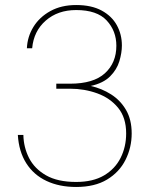

<svg xmlns="http://www.w3.org/2000/svg" viewBox="-20 -732 606 764"><path d="M283 12Q216 12 165 -12Q114 -36 84.5 -82.5Q55 -129 51 -195H73Q74 -146 95.5 -103.5Q117 -61 163 -34.5Q209 -8 283 -8Q350 -8 394 -34Q438 -60 460 -104Q482 -148 482 -201Q482 -264 450 -303Q418 -342 367 -360.5Q316 -379 259 -379H204V-399H259Q352 -399 397.5 -440.5Q443 -482 443 -550Q443 -609 404.5 -650.5Q366 -692 283 -692Q210 -692 162 -650Q114 -608 108 -540H87Q89 -586 113 -625Q137 -664 180.5 -688Q224 -712 283 -712Q344 -712 384.5 -690Q425 -668 445 -631.5Q465 -595 465 -551Q465 -522 455 -488.5Q445 -455 418 -428Q391 -401 341 -390Q385 -380 422 -356.5Q459 -333 481.5 -294.5Q504 -256 504 -201Q504 -145 479.5 -96Q455 -47 406 -17.5Q357 12 283 12Z"/></svg>

Font: DM Sans 18pt Thin
Style: Regular
Weight: 250
Designer: Colophon Foundry, Jonny Pinhorn
Foundry: Colophon Foundry
Version: Version 4.004;gftools[0.9.30]